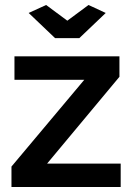

<svg xmlns="http://www.w3.org/2000/svg" viewBox="-20 -750 533 770"><path d="M201 -597H298L404 -698L335 -730L250 -667L165 -730L95 -698ZM464 0V-94H169L459 -442V-524H38V-430H318L26 -82V0Z"/></svg>

Font: RT Raleway Bold
Style: Regular
Weight: 400
Designer: Matt McInerney, Pablo Impallari, Rodrigo Fuenzalida — Edited by Milan Moffatt in April 2016
Foundry: Matt McInerney, Pablo Impallari, Rodrigo Fuenzalida — Edited by Milan Moffatt in April 2016
Version: Version 3.001